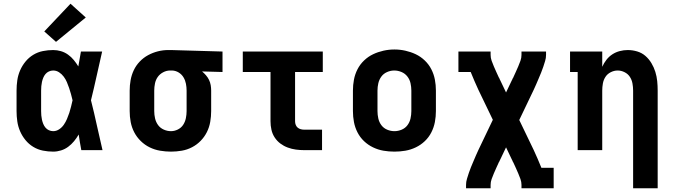

<svg xmlns="http://www.w3.org/2000/svg" viewBox="-20 -807 3640 1032"><path d="M266 8Q238 8 210.5 2.5Q183 -3 159 -17.5Q135 -32 117 -54Q99 -76 88 -101.5Q77 -127 73 -154.5Q69 -182 69 -210V-320Q69 -348 73 -375.5Q77 -403 88 -428.5Q99 -454 117 -476Q135 -498 159 -512.5Q183 -527 210.5 -532.5Q238 -538 266 -538Q287 -538 307.5 -532Q328 -526 345.5 -513.5Q363 -501 376.5 -484.5Q390 -468 401 -450Q405 -470 408 -490Q411 -510 415 -530H529Q514 -465 499.5 -399Q485 -333 469 -268Q486 -201 500.5 -134Q515 -67 531 0H417Q413 -21 409.5 -42Q406 -63 403 -84Q392 -65 378 -48Q364 -31 346.5 -18Q329 -5 308 1.5Q287 8 266 8ZM266 -102Q283 -102 298 -112Q313 -122 323 -136.5Q333 -151 340 -167.5Q347 -184 352.5 -200.5Q358 -217 362 -234Q366 -251 370 -268Q366 -285 361.5 -301.5Q357 -318 351.5 -334Q346 -350 339.5 -365.5Q333 -381 322.5 -395Q312 -409 297.5 -418.5Q283 -428 266 -428Q254 -428 243 -423Q232 -418 224.5 -409Q217 -400 212.5 -389Q208 -378 205.5 -366.5Q203 -355 202 -343.5Q201 -332 201 -320V-210Q201 -198 202 -186.5Q203 -175 205.5 -163.5Q208 -152 212.5 -141Q217 -130 224.5 -121Q232 -112 243 -107Q254 -102 266 -102ZM281 -582 218 -638 359 -787 441 -713Z M899 8Q870 8 840.5 3Q811 -2 784.5 -15Q758 -28 736.5 -49Q715 -70 701.5 -96Q688 -122 682.5 -151Q677 -180 677 -210V-320Q677 -348 682 -376Q687 -404 699 -429.5Q711 -455 731 -476Q751 -497 776 -510.5Q801 -524 828.5 -531Q856 -538 884 -538Q888 -538 892 -538Q896 -538 900 -538L1176 -530V-420L1066 -423Q1077 -414 1087 -402.5Q1097 -391 1103.5 -377.5Q1110 -364 1112.5 -349.5Q1115 -335 1115 -320V-210Q1115 -181 1110 -152Q1105 -123 1092 -97Q1079 -71 1058.5 -50Q1038 -29 1012 -15.5Q986 -2 957 3Q928 8 899 8ZM899 -102Q918 -102 936 -111Q954 -120 964.5 -136Q975 -152 979 -171.5Q983 -191 983 -210V-320Q983 -338 979.5 -356.5Q976 -375 966.5 -391Q957 -407 941 -417Q925 -427 906 -428H900Q899 -428 897.5 -428Q896 -428 894 -428Q875 -428 857 -418.5Q839 -409 828 -393.5Q817 -378 813 -358.5Q809 -339 809 -320V-210Q809 -190 813.5 -170.5Q818 -151 829.5 -135Q841 -119 860 -110.5Q879 -102 899 -102Z M1615 0Q1593 0 1570.5 -3Q1548 -6 1526.5 -14Q1505 -22 1487 -35.5Q1469 -49 1456.5 -68Q1444 -87 1439 -109.5Q1434 -132 1434 -155V-420H1285V-530H1715V-420H1566V-155Q1566 -145 1569.5 -136Q1573 -127 1580 -121Q1587 -115 1596.5 -112.5Q1606 -110 1615 -110H1711V0Z M2100 8Q2070 8 2041 3Q2012 -2 1985 -15Q1958 -28 1936.5 -48.5Q1915 -69 1901.5 -95.5Q1888 -122 1882.5 -151Q1877 -180 1877 -210V-320Q1877 -350 1882.5 -379Q1888 -408 1901.5 -434.5Q1915 -461 1937 -482Q1959 -503 1985.5 -515.5Q2012 -528 2041 -534.5Q2070 -541 2100 -541Q2130 -541 2159 -534.5Q2188 -528 2214.5 -515.5Q2241 -503 2263 -482Q2285 -461 2298.5 -434.5Q2312 -408 2317.5 -379Q2323 -350 2323 -320V-210Q2323 -180 2317.5 -151Q2312 -122 2298.5 -95.5Q2285 -69 2263.5 -48.5Q2242 -28 2215 -15Q2188 -2 2159 3Q2130 8 2100 8ZM2100 -102Q2120 -102 2139 -110Q2158 -118 2170 -134Q2182 -150 2186.5 -170Q2191 -190 2191 -210V-320Q2191 -340 2186.5 -360Q2182 -380 2169.5 -396Q2157 -412 2138 -420Q2119 -428 2099 -428Q2079 -428 2060 -419.5Q2041 -411 2029.5 -395Q2018 -379 2013.5 -359.5Q2009 -340 2009 -320V-210Q2009 -190 2013.5 -170Q2018 -150 2030 -134Q2042 -118 2061 -110Q2080 -102 2100 -102Z M2485 205V187Q2485 170 2490 154Q2495 138 2500 122.5Q2505 107 2511.5 91.5Q2518 76 2524.5 60.5Q2531 45 2537.5 30Q2544 15 2551 0L2629 -163L2551 -325Q2540 -348 2530 -372Q2520 -396 2510 -420H2444V-530H2617V-512Q2617 -496 2622.5 -480.5Q2628 -465 2634.5 -450Q2641 -435 2647.5 -420.5Q2654 -406 2661 -391V-390Q2661 -390 2661 -390Q2661 -390 2661 -390Q2661 -390 2661.5 -390Q2662 -390 2662 -390Q2663 -388 2664 -386Q2665 -384 2666 -381Q2667 -379 2668 -377Q2669 -375 2670 -373L2700 -310L2730 -373Q2731 -375 2732 -377Q2733 -379 2734 -381Q2735 -384 2736 -386Q2737 -388 2739 -390V-391Q2746 -406 2752.5 -420.5Q2759 -435 2765.5 -450Q2772 -465 2777.5 -480.5Q2783 -496 2783 -512V-530H2915V-512Q2915 -495 2910 -479Q2905 -463 2900 -447.5Q2895 -432 2888.5 -416.5Q2882 -401 2875.5 -385.5Q2869 -370 2862.5 -355Q2856 -340 2849 -325L2771 -162L2849 0Q2860 23 2870 47Q2880 71 2890 95H2956V205H2783V187Q2783 171 2777.5 155.5Q2772 140 2765.5 125Q2759 110 2752.5 95.5Q2746 81 2739 66V65Q2739 65 2739 65Q2739 65 2739 65Q2739 65 2738.5 65Q2738 65 2738 65Q2737 63 2736 61Q2735 59 2734 56Q2733 54 2732 52Q2731 50 2730 48L2700 -15L2670 48Q2669 50 2668 52Q2667 54 2666 56Q2665 59 2664 61Q2663 63 2661 65V66Q2654 81 2647.5 95.5Q2641 110 2634.5 125Q2628 140 2622.5 155.5Q2617 171 2617 187V205Z M3383 205V-320Q3383 -339 3379.5 -358.5Q3376 -378 3365.5 -394Q3355 -410 3337 -419Q3319 -428 3300 -428Q3281 -428 3263 -419Q3245 -410 3234.5 -394Q3224 -378 3220.5 -358.5Q3217 -339 3217 -320V0H3085V-420H3044V-530H3217V-448Q3226 -468 3239.5 -485.5Q3253 -503 3271.5 -515Q3290 -527 3311.5 -532.5Q3333 -538 3354 -538Q3380 -538 3405 -530.5Q3430 -523 3449 -506.5Q3468 -490 3481.5 -467.5Q3495 -445 3502.5 -420.5Q3510 -396 3512.5 -371Q3515 -346 3515 -320V205Z"/></svg>

Font: Iosevka Curly Slab XBdEx
Style: Regular
Weight: 800
Width: 7
Monospace: yes
Designer: Belleve Invis
Foundry: Belleve Invis
Version: Version 11.0.0; ttfautohint (v1.8.3)